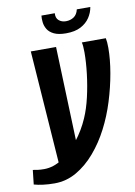

<svg xmlns="http://www.w3.org/2000/svg" viewBox="-141 -704 616 877"><g transform="rotate(-10 167.0 -265.5)"><path d="M40.5 117.4Q12.1 117.4 -12 114.3Q-36.2 111.3 -54.8 105.9L-47.4 39.5Q-37.6 41.5 -25.4 43.2Q-13.1 44.9 4.4 44.9Q47.8 44.9 89.5 17.5Q131.2 -10 166.4 -55Q201.6 -100.1 223.8 -151.5Q241.7 -192.4 253.6 -244.1Q265.5 -295.9 271.9 -349.6Q278.3 -403.4 278.3 -448.6Q278.3 -463.3 277.3 -475.1Q276.3 -487 274.3 -495H385.5Q389.2 -477.7 389.2 -449.9Q389.2 -397.2 378.2 -333.8Q367.2 -270.5 347.2 -206.4Q327.2 -142.4 298.4 -86.9Q269.4 -30.3 229.8 16.1Q190.2 62.5 142.7 89.9Q95.1 117.4 40.5 117.4ZM76.7 52.9 37.6 -495H154.7L172.3 -1.2ZM210.9 -548.5Q176 -548.5 155.4 -558.5Q134.8 -568.5 125.4 -584.1Q116 -599.7 114.1 -616.8Q112.1 -633.8 113.8 -647.9H175.7Q174 -625.4 187.3 -614.2Q200.5 -603 220 -603Q240.9 -603 256.8 -613.7Q272.6 -624.4 277.9 -647.9H340.5Q336.5 -622.3 321.5 -599.6Q306.4 -576.8 279.4 -562.6Q252.5 -548.5 210.9 -548.5Z"/></g></svg>

Font: Alumni Sans Thin
Style: Italic
Weight: 100
Italic angle: -8°
Designer: Robert E. Leuschke
Foundry: Robert E. Leuschke
Version: Version 1.016